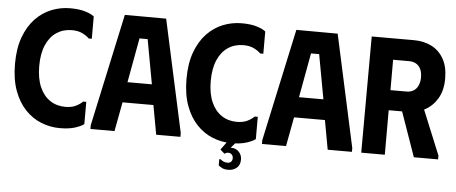

<svg xmlns="http://www.w3.org/2000/svg" viewBox="-55 -845 2736 1152"><g transform="rotate(5 1313.0 -269.5)"><path d="M23 -350Q23 -443 48 -511Q73 -579 115.5 -623.5Q158 -668 212 -689.5Q266 -711 324 -711Q380 -711 416.5 -699.5Q453 -688 469 -674V-540H450Q436 -555 410 -568Q384 -581 346 -581Q294 -581 254 -554.5Q214 -528 191.5 -476.5Q169 -425 169 -350Q169 -275 191.5 -223.5Q214 -172 254 -145.5Q294 -119 346 -119Q384 -119 410 -132Q436 -145 450 -160H469V-26Q453 -13 416.5 -1Q380 11 324 11Q266 11 212 -10.5Q158 -32 115.5 -76.5Q73 -121 48 -189Q23 -257 23 -350Z M508 0V-23L654 -700L903 -699L1050 -23V0H904L872 -176H686L653 0ZM705 -299H852L803 -567H754Z M1056 -350Q1056 -443 1081 -511Q1106 -579 1148.5 -623.5Q1191 -668 1245 -689.5Q1299 -711 1357 -711Q1413 -711 1449.5 -699.5Q1486 -688 1502 -674V-540H1483Q1469 -555 1443 -568Q1417 -581 1379 -581Q1327 -581 1287 -554.5Q1247 -528 1224.5 -476.5Q1202 -425 1202 -350Q1202 -275 1224.5 -223.5Q1247 -172 1287 -145.5Q1327 -119 1379 -119Q1417 -119 1443 -132Q1469 -145 1483 -160H1502V-26Q1486 -13 1449.5 -1Q1413 11 1357 11Q1299 11 1245 -10.5Q1191 -32 1148.5 -76.5Q1106 -121 1081 -189Q1056 -257 1056 -350ZM1362 39Q1388 39 1406 58Q1424 77 1424 104Q1424 138 1403 155Q1382 172 1353 172Q1329 172 1316 165Q1303 158 1294 151V113H1302Q1309 120 1320.5 125Q1332 130 1344 130Q1359 130 1366.5 121.5Q1374 113 1374 100Q1374 88 1366 79Q1358 70 1345 70Q1337 70 1331.5 72.5Q1326 75 1322 78L1296 55L1336 0H1389L1356 39Z M1541 0V-23L1687 -700L1936 -699L2083 -23V0H1937L1905 -176H1719L1686 0ZM1738 -299H1885L1836 -567H1787Z M2141 -700H2281V0H2139ZM2395 -700Q2455 -700 2501.5 -676.5Q2548 -653 2575 -605.5Q2602 -558 2602 -487Q2602 -414 2572.5 -365.5Q2543 -317 2496.5 -292.5Q2450 -268 2397 -268H2207V-700ZM2279 -389H2378Q2402 -389 2420 -400Q2438 -411 2447.5 -432.5Q2457 -454 2457 -481Q2457 -510 2447.5 -530.5Q2438 -551 2420 -561.5Q2402 -572 2378 -572H2279ZM2335 -344 2469 -347 2602 -23V0H2456Z"/></g></svg>

Font: Phudu Light SemiBold
Style: Regular
Weight: 600
Version: Version 1.005;gftools[0.9.23]